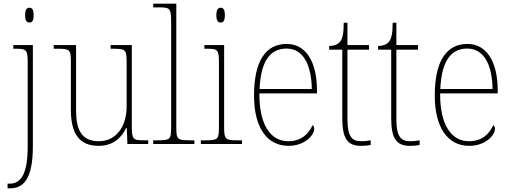

<svg xmlns="http://www.w3.org/2000/svg" viewBox="-20 -780 2766 1040"><path d="M139 -658C154 -658 162 -666 162 -698C162 -729 154 -738 139 -738C126 -738 116 -729 116 -698C116 -666 126 -658 139 -658ZM21 240H34C106 240 158 192 158 12V-536H52V-516H67C124 -516 130 -510 130 -439V12C130 167 92 215 30 215H21Z M514 10C593 10 638 -34 663 -86H667L670 0H783V-20H762C700 -20 694 -25 694 -97V-536H579V-516H591C663 -516 666 -511 666 -436V-202C666 -104 616 -15 515 -15C420 -15 392 -80 392 -182V-536H271V-516H289C359 -516 364 -512 364 -442V-184C364 -49 415 10 514 10Z M810 0H1033V-20H1012C939 -20 935 -24 935 -94V-760H810V-740H840C900 -740 907 -736 907 -662V-94C907 -24 903 -20 830 -20H810Z M1175 -658C1189 -658 1198 -666 1198 -698C1198 -729 1189 -738 1175 -738C1161 -738 1152 -729 1152 -698C1152 -666 1161 -658 1175 -658ZM1068 0H1291V-20H1267C1199 -20 1194 -25 1194 -95V-536H1087V-516H1101C1160 -516 1166 -511 1166 -438V-95C1166 -25 1161 -20 1093 -20H1068Z M1542 10C1633 10 1682 -49 1682 -82C1682 -93 1678 -98 1673 -102C1652 -55 1612 -15 1542 -15C1447 -15 1384 -101 1385 -274H1697V-290C1697 -447 1636 -542 1533 -542C1420 -542 1356 -451 1356 -262C1356 -87 1428 10 1542 10ZM1669 -298H1386C1392 -432 1433 -517 1532 -517C1623 -517 1667 -428 1669 -298Z M1936 10C1952 10 1969 9 1988 5V-20C1968 -16 1955 -15 1935 -15C1884 -15 1862 -44 1862 -135V-511H1979V-536H1862V-657H1842C1842 -599 1835 -567 1820 -552C1809 -539 1789 -531 1763 -531V-511H1834V-141C1834 -29 1862 10 1936 10Z M2201 10C2217 10 2234 9 2253 5V-20C2233 -16 2220 -15 2200 -15C2149 -15 2127 -44 2127 -135V-511H2244V-536H2127V-657H2107C2107 -599 2100 -567 2085 -552C2074 -539 2054 -531 2028 -531V-511H2099V-141C2099 -29 2127 10 2201 10Z M2521 10C2612 10 2661 -49 2661 -82C2661 -93 2657 -98 2652 -102C2631 -55 2591 -15 2521 -15C2426 -15 2363 -101 2364 -274H2676V-290C2676 -447 2615 -542 2512 -542C2399 -542 2335 -451 2335 -262C2335 -87 2407 10 2521 10ZM2648 -298H2365C2371 -432 2412 -517 2511 -517C2602 -517 2646 -428 2648 -298Z"/></svg>

Font: Noto Serif Devanagari SemiCondensed Thin
Style: Regular
Weight: 100
Width: 4
Designer: Universal Thirst, Indian Type Foundry and the Monotype Design Team
Foundry: Monotype Imaging Inc.
Version: Version 2.004